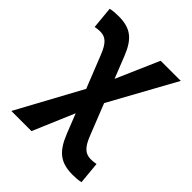

<svg xmlns="http://www.w3.org/2000/svg" viewBox="-212 -651 1010 1010"><g transform="rotate(45 293.0 -146.0)"><path d="M499.5 234.4C519 234.4 541 232.9 559.6 228.5L547.9 105C535.2 107.9 518.6 108.9 509.3 108.9C468.3 108.9 443.8 87.4 419.4 25.9L349.6 -149.9L552.2 -517.6H402.3L298.3 -278.8L250 -400.4C212.9 -494.1 168.9 -527.3 79.6 -527.3C56.6 -527.3 41 -525.9 19.5 -521.5L31.2 -397.9C47.4 -400.9 58.1 -401.9 69.8 -401.9C108.9 -401.9 133.3 -379.4 157.2 -318.8L230 -136.2L33.7 224.6H183.6L281.7 -6.3L324.7 102.1C363.3 199.2 408.7 234.4 499.5 234.4Z"/></g></svg>

Font: Cascadia Code
Style: Bold
Weight: 700
Monospace: yes
Designer: Aaron Bell
Foundry: Saja Typeworks
Version: Version 2404.023